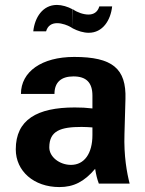

<svg xmlns="http://www.w3.org/2000/svg" viewBox="-20 -745 590 779"><path d="M355 -197C355 -122 322 -76 268 -76C222 -76 180 -108 180 -147C180 -215 227 -230 311 -230C326 -230 340 -229 355 -228ZM44 -139C44 -51 117 14 221 14C279 14 322 -8 366 -60C370 -35 374 -19 381 0H506C495 -43 482 -112 485 -202L489 -343C493 -467 436 -514 281 -514C149 -514 65 -454 65 -364H201C201 -411 228 -435 278 -435C330 -435 355 -410 355 -357V-305C330 -308 310 -309 283 -309C130 -309 44 -259 44 -139ZM167 -618C174 -642 191 -651 212 -651C231 -651 256 -643 275 -630V-707C255 -718 231 -725 211 -725C153 -725 121 -674 115 -618ZM383 -719C376 -695 359 -686 339 -686C319 -686 295 -694 276 -707L275 -630C296 -619 319 -612 340 -612C397 -612 429 -663 435 -719Z"/></svg>

Font: Perun
Style: Bold
Weight: 700
Foundry: Copyright (c) Stefan Peev, Context Ltd, 2016
Version: Version 1.089